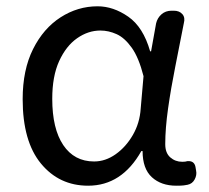

<svg xmlns="http://www.w3.org/2000/svg" viewBox="-20 -577 665 610"><path d="M260 13Q168 13 110 -57.5Q52 -128 52 -262Q52 -355 85 -421Q118 -487 172.5 -522Q227 -557 290 -557Q340 -557 387.5 -524Q435 -491 457 -414H460L476 -503Q480 -520 493 -531.5Q506 -543 525 -543H532Q550 -543 559.5 -532Q569 -521 564 -503Q551 -436 537 -366Q523 -296 514 -232.5Q505 -169 505 -119Q505 -91 521 -77Q537 -63 559 -63Q566 -63 568.5 -63.5Q571 -64 575 -65Q597 -67 601 -47L603 -35Q606 -21 598.5 -7Q591 7 576 10Q571 11 564 12Q557 13 540 13Q492 13 462.5 -14Q433 -41 433 -97H429Q367 13 260 13ZM279 -64Q315 -64 347.5 -87Q380 -110 402 -148Q424 -186 427 -232L436 -335Q421 -394 398.5 -425.5Q376 -457 350.5 -468.5Q325 -480 299 -480Q260 -480 225 -455.5Q190 -431 168 -383Q146 -335 146 -263Q146 -168 181 -116Q216 -64 279 -64Z"/></svg>

Font: Chiron GoRound TC
Style: Regular
Weight: 400
Designer: Ryoko NISHIZUKA 西塚涼子 (kana, bopomofo & ideographs); Paul D. Hunt (Latin, Greek & Cyrillic); Sandoll Communications 산돌커뮤니
Foundry: Adobe
Version: Version 1.000;hotconv 1.1.1;makeotfexe 2.6.0